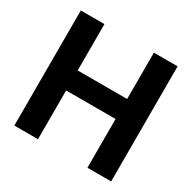

<svg xmlns="http://www.w3.org/2000/svg" viewBox="-160 -889 1052 1051"><g transform="rotate(30 365.5 -364.0)"><path d="M59.6 0V-727.5H209V-434.6H521.5V-727.5H671.4V0H521.5V-308.1H209V0Z"/></g></svg>

Font: Inter 24pt
Style: Bold
Weight: 700
Designer: Rasmus Andersson
Foundry: rsms
Version: Version 4.001;git-66647c0bb